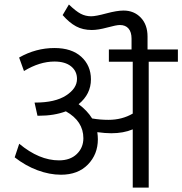

<svg xmlns="http://www.w3.org/2000/svg" viewBox="-20 -848 824 868"><path d="M580.1 0V-263.2Q538.1 -245.6 482.9 -245.6Q455.6 -245.6 419.9 -250.5Q422.4 -233.4 422.4 -218.3Q422.4 -150.4 377.4 -104.2Q332.5 -58.1 255.9 -58.1Q203.6 -58.1 149.4 -78.4Q95.2 -98.6 46.4 -136.7L66.9 -198.2Q157.2 -123 246.6 -123Q297.4 -123 327.1 -151.6Q356.9 -180.2 356.9 -223.1Q356.9 -300.3 277.8 -344.7Q224.6 -324.7 154.8 -324.7H149.4L136.2 -384.3H139.6Q229 -384.3 278.6 -416.3Q328.1 -448.2 328.1 -491.2Q328.1 -526.4 301.3 -548.1Q274.4 -569.8 226.1 -569.8Q159.2 -569.8 88.4 -526.9L66.4 -587.9Q142.1 -630.9 226.1 -630.9Q304.2 -630.9 347.7 -591.1Q391.1 -551.3 391.1 -489.3Q391.1 -422.4 335.4 -377Q374.5 -348.1 396.5 -312.5Q432.6 -306.2 470.2 -306.2Q531.7 -306.2 580.1 -334.5V-568.8H472.2V-624.5H574.7V-673.3Q574.7 -703.1 561 -719Q547.4 -734.9 522 -734.9Q505.9 -734.9 464.8 -723.6Q423.8 -712.4 395 -712.4Q354.5 -712.4 323.7 -729Q293 -745.6 263.2 -779.8L291.5 -827.6Q322.8 -797.4 344.7 -785.9Q366.7 -774.4 392.1 -774.4Q412.6 -774.4 460.7 -787.4Q508.8 -800.3 538.6 -800.3Q585.9 -800.3 616.5 -768.3Q647 -736.3 647 -682.6V-624.5H784.2V-568.8H652.3V0Z"/></svg>

Font: Khula Regular
Style: Regular
Weight: 400
Designer: Erin McLaughlin, Steve Matteson
Version: Version 1.000;PS 1.0;hotconv 1.0.72;makeotf.lib2.5.5900